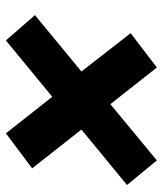

<svg xmlns="http://www.w3.org/2000/svg" viewBox="32 -677 571 675"><g transform="rotate(90 317.5 -339.5)"><path d="M122.1 -74.7 33.2 -176.8 231.4 -340.3 96.7 -513.2 217.3 -605.5 346.2 -441.9 543.9 -605.5 630.4 -500.5 435.5 -340.3 571.8 -167 448.7 -74.7 320.3 -237.8Z"/></g></svg>

Font: Schibsted Grotesk ExtraBold
Style: Italic
Weight: 800
Italic angle: -12°
Designer: Bakken & Baeck AS, Henrik Kongsvoll
Foundry: Schibsted ASA
Version: Version 1.100; ttfautohint (v1.8.4.7-5d5b);gftools[0.9.25]